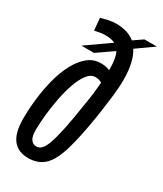

<svg xmlns="http://www.w3.org/2000/svg" viewBox="-187 -802 750 884"><g transform="rotate(30 187.5 -360.5)"><path d="M139 -561H72L196 -648Q177 -658 145 -658Q129 -658 115 -655.5Q101 -653 88 -650L82 -715Q100 -720 120.5 -724.5Q141 -729 161 -729Q224 -729 261 -698L309 -731H375L286 -668Q319 -617 319 -520Q319 -481 313 -431Q307 -381 298 -319Q278 -193 256 -121Q234 -49 201.5 -19.5Q169 10 118 10Q64 10 36 -25.5Q8 -61 8 -137Q8 -188 14.5 -243.5Q21 -299 34.5 -351Q48 -403 70 -444.5Q92 -486 122 -511Q152 -536 191 -536Q218 -536 239 -527Q239 -531 239 -534Q239 -592 224 -620ZM84 -120Q84 -85 95 -70Q106 -55 125 -55Q139 -55 151 -67Q163 -79 174 -110Q185 -141 196.5 -196.5Q208 -252 221 -338Q227 -372 230.5 -402Q234 -432 236 -458Q228 -464 219 -466Q210 -468 201 -468Q177 -468 158 -443Q139 -418 125 -378Q111 -338 102 -291Q93 -244 88.5 -199Q84 -154 84 -120Z"/></g></svg>

Font: Georama Extra Condensed Medium
Style: Italic
Weight: 500
Width: 2
Italic angle: -9°
Designer: Jean-Baptiste Levee
Foundry: Production Type
Version: Version 1.000